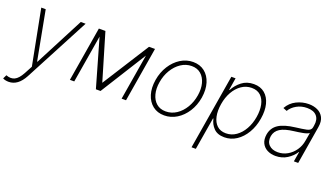

<svg xmlns="http://www.w3.org/2000/svg" viewBox="-84 -1072 3144 1803"><g transform="rotate(20 1488.0 -170.0)"><path d="M40.8 214.5Q6.4 214.5 -18.1 201.7L0.4 163.7Q47.9 182.5 85.2 164.8Q122.5 147 155.9 85.2L197.8 6.7L90.9 -545.5H135.3L227.6 -55.8H231.5L485.8 -545.5H534.1L192.8 102.3Q132.8 214.5 40.8 214.5Z M870.7 -77.8 1167.6 -545.5H1227.3L1136.4 0H1092.3L1168.7 -458.1L881.7 0H835.2L698.5 -476.6L619 0H575.6L666.5 -545.5H731.9Z M1520.2 11.4Q1452.1 11.4 1405 -25.6Q1358 -62.5 1338.1 -127Q1318.2 -191.4 1331.7 -274.5Q1345.2 -355.5 1385.3 -418.5Q1425.4 -481.5 1483.3 -517.6Q1541.2 -553.6 1607.2 -553.6Q1676.1 -553.6 1723.2 -516.5Q1770.2 -479.4 1790.1 -414.8Q1810 -350.1 1796.9 -267Q1783.4 -186.4 1743.3 -123.4Q1703.1 -60.4 1645.1 -24.5Q1587 11.4 1520.2 11.4ZM1520.6 -28.8Q1579.2 -28.8 1628.2 -61.4Q1677.2 -94.1 1710.4 -149.9Q1743.6 -205.6 1754.6 -274.5Q1765.6 -341.3 1751.4 -395.2Q1737.2 -449.2 1700.6 -481.2Q1664.1 -513.1 1608 -513.1Q1550.1 -513.1 1500.9 -480.1Q1451.7 -447.1 1418.3 -391.3Q1384.9 -335.6 1373.9 -267Q1362.6 -200.6 1376.8 -146.5Q1391 -92.3 1427.7 -60.5Q1464.5 -28.8 1520.6 -28.8Z M1865.4 204.5 1990.4 -545.5H2032.7L2012.8 -423.7H2017.8Q2045.5 -476.6 2094.8 -515.1Q2144.2 -553.6 2214.8 -553.6Q2280.9 -553.6 2323.9 -517.4Q2366.8 -481.2 2383.2 -417.6Q2399.5 -354 2385.7 -271.3Q2372.2 -188.9 2334.3 -125.2Q2296.5 -61.4 2241.7 -25Q2186.8 11.4 2121.4 11.4Q2051.8 11.4 2014.6 -27.3Q1977.3 -66.1 1966.6 -119H1962.4L1908.4 204.5ZM1987.6 -271.7Q1976.2 -202.1 1987.7 -147Q1999.3 -92 2033.2 -60.4Q2067.1 -28.8 2122.2 -28.8Q2177.9 -28.8 2223.7 -60.9Q2269.5 -93 2300.4 -148.1Q2331.3 -203.1 2342.7 -271.7Q2354 -340.2 2342.7 -394.9Q2331.3 -449.6 2297.6 -481.4Q2263.8 -513.1 2207.4 -513.1Q2152 -513.1 2106.4 -481.7Q2060.7 -450.3 2029.8 -395.8Q1998.9 -341.3 1987.6 -271.7Z M2632.8 11.7Q2585.9 11.7 2549.7 -7.1Q2513.5 -25.9 2495.7 -62.1Q2478 -98.4 2486.2 -150.2Q2497.9 -218.4 2553.3 -255.1Q2608.7 -291.9 2719.8 -305Q2783.4 -312.5 2826 -321.2Q2868.6 -329.9 2873.9 -361.2L2877.5 -383.9Q2887.8 -443.2 2857.4 -478.5Q2827.1 -513.8 2761 -513.8Q2703.1 -513.8 2657 -487.7Q2610.8 -461.6 2587.7 -421.9L2550.1 -437.1Q2583.1 -496.1 2641.7 -524.9Q2700.3 -553.6 2763.5 -553.6Q2812.1 -553.6 2851.4 -535.3Q2890.6 -517 2910.3 -478.9Q2930 -440.7 2920.1 -381L2856.9 0H2813.6L2830.3 -98.4H2827.1Q2798.7 -52.6 2748.2 -20.4Q2697.8 11.7 2632.8 11.7ZM2641 -28.4Q2692.1 -28.4 2736.3 -53.4Q2780.5 -78.5 2810.9 -122.2Q2841.3 -165.8 2850.1 -221.2L2864 -301.5Q2844.8 -287.3 2801.7 -279.3Q2758.5 -271.3 2718.4 -266.7Q2627.5 -256 2582.7 -227.8Q2538 -199.6 2529.1 -148.8Q2520.2 -93 2552 -60.7Q2583.8 -28.4 2641 -28.4Z"/></g></svg>

Font: Inter UI Extra Light
Style: Italic
Weight: 200
Italic angle: -9.39999°
Designer: Rasmus Andersson
Foundry: rsms
Version: 3.2;8d6f07862